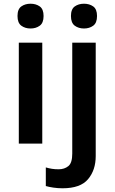

<svg xmlns="http://www.w3.org/2000/svg" viewBox="-20 -771 615 1031"><path d="M144 -751Q173 -751 193.5 -736.5Q214 -722 214 -685Q214 -648 193.5 -633Q173 -618 144 -618Q115 -618 94.5 -633Q74 -648 74 -685Q74 -722 94.5 -736.5Q115 -751 144 -751ZM207 -542V0H81V-542ZM361 -685Q361 -722 381.5 -736.5Q402 -751 431 -751Q460 -751 480.5 -736.5Q501 -722 501 -685Q501 -648 480.5 -633Q460 -618 431 -618Q402 -618 381.5 -633Q361 -648 361 -685ZM316 240Q291 240 267 236.5Q243 233 226 228V128Q243 133 259 135.5Q275 138 295 138Q326 138 347 121Q368 104 368 54V-542H494V67Q494 142 453 191Q412 240 316 240Z"/></svg>

Font: Noto Sans Bassa Vah SemiBold
Style: Regular
Weight: 600
Designer: Monotype Design Team
Foundry: Monotype Imaging Inc.
Version: Version 2.002; ttfautohint (v1.8.4.7-5d5b)